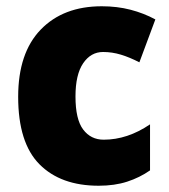

<svg xmlns="http://www.w3.org/2000/svg" viewBox="-20 -583 540 613"><path d="M295 10Q174 10 106 -58.5Q38 -127 38 -274Q38 -414 110 -488.5Q182 -563 305 -563Q354 -563 396.5 -552Q439 -541 476 -521L425 -384Q394 -400 366 -408.5Q338 -417 309 -417Q270 -417 245.5 -381Q221 -345 221 -275Q221 -202 245.5 -169.5Q270 -137 311 -137Q387 -137 459 -186V-39Q426 -16 386 -3Q346 10 295 10Z"/></svg>

Font: Noto Sans Lao SemiCondensed Black
Style: Regular
Weight: 900
Width: 4
Designer: Monotype Design Team
Foundry: Monotype Imaging Inc.
Version: Version 2.003; ttfautohint (v1.8.4.7-5d5b)